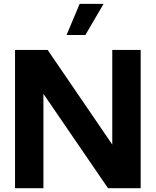

<svg xmlns="http://www.w3.org/2000/svg" viewBox="-20 -997 825 1017"><path d="M725.1 0H552.2L210 -500V0H59.6V-732.4H232.4L574.7 -231.4V-732.4H725.1ZM432.1 -811.5H332.5L401.9 -976.6H528.8Z"/></svg>

Font: Kumbh Sans
Style: Bold
Weight: 700
Version: Version 1.005